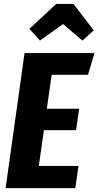

<svg xmlns="http://www.w3.org/2000/svg" viewBox="-20 -965 505 985"><path d="M185.1 -756.8 130.9 -816.9 268.1 -944.8H356.9L460.9 -809.1L402.8 -756.8L303.2 -841.8ZM464.8 -692.9 431.2 -581.1H245.1L220.2 -407.2H386.2L370.1 -296.9H205.1L179.2 -113.8H382.8L366.2 0H8.8L106 -692.9Z"/></svg>

Font: Fira Sans Compressed
Style: Bold Italic
Weight: 700
Width: 3
Italic angle: -8°
Designer: Carrois Corporate & Edenspiekermann AG
Foundry: Carrois Corporate GbR & Edenspiekermann AG
Version: Version 4.203;PS 004.203;hotconv 1.0.88;makeotf.lib2.5.64775